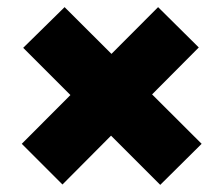

<svg xmlns="http://www.w3.org/2000/svg" viewBox="-20 -619 627 538"><path d="M161 -599 545 -216 429 -101 45 -485ZM41 -216 423 -599 537 -486 155 -102Z"/></svg>

Font: Albert Sans Black
Style: Regular
Weight: 900
Designer: Andreas Rasmussen
Foundry: a.Foundry
Version: Version 1.025